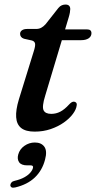

<svg xmlns="http://www.w3.org/2000/svg" viewBox="-20 -582 432 865"><path d="M124 -399.5 88 -407.5Q79 -410.5 74.8 -416.2Q70.5 -422 70.5 -429.5Q70.5 -439.5 79 -445.5Q87.5 -451.5 101.5 -451.5H142Q155.5 -451.5 165.5 -456.8Q175.5 -462 185 -472.5L243 -546Q250.5 -555 258.5 -558.2Q266.5 -561.5 275 -561.5Q286 -561.5 291.2 -556.2Q296.5 -551 296.5 -541Q296.5 -535 294.8 -525Q293 -515 289 -502L183.5 -150.5Q168.5 -102 176.2 -85.5Q184 -69 211 -69Q232.5 -69 251.5 -78.8Q270.5 -88.5 291.5 -111.5Q298 -118.5 302.8 -121.2Q307.5 -124 312.5 -124Q319 -124 323 -119.5Q327 -115 325.5 -107Q323.5 -89 308.2 -68.5Q293 -48 267.5 -30Q242 -12 208.5 -0.5Q175 11 136 11Q96 11 75.5 -5.2Q55 -21.5 52.8 -53.8Q50.5 -86 65 -134L131.5 -349Q140 -375 138 -385.5Q136 -396 124 -399.5ZM225 -401 240.5 -449.5H372.5Q392 -449.5 392 -432.5Q392 -418 379.5 -409.5Q367 -401 345.5 -401ZM103 163Q76 163 66.2 149Q56.5 135 62 114.5Q68.5 90 90 75Q111.5 60 137 60Q166 60 179.8 79Q193.5 98 183 137Q170.5 185.5 137 217.5Q103.5 249.5 48.5 262.5Q37.5 265 32.2 262Q27 259 26.5 252Q27 245.5 31.8 240Q36.5 234.5 46.5 232.5Q72 226.5 89.2 217Q106.5 207.5 116.2 196.2Q126 185 128.5 174.5Q131.5 163 118 163Z"/></svg>

Font: Fraunces Medium
Style: Italic
Weight: 500
Italic angle: -16°
Version: Version 1.000;[b76b70a41]